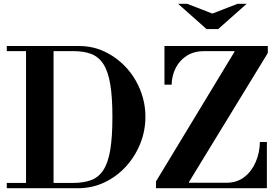

<svg xmlns="http://www.w3.org/2000/svg" viewBox="-20 -998 1464 1018"><path d="M16 0V-28H364Q422 -28 462 -42.5Q502 -57 527.5 -95.5Q553 -134 564.5 -202.5Q576 -271 576 -378Q576 -484 564.5 -552Q553 -620 528 -658.5Q503 -697 463.5 -712Q424 -727 368 -727H16V-754H399Q473 -754 536.5 -723.5Q600 -693 648.5 -640.5Q697 -588 724 -520Q751 -452 751 -379Q751 -304 723.5 -236Q696 -168 647.5 -115Q599 -62 534 -31Q469 0 394 0ZM118 -15V-754H264V-15ZM807 -7V-36L1223 -723V-729L1400 -735V-717L982 -33V-21ZM807 0V-29H1180Q1236 -29 1275 -59Q1314 -89 1335.5 -138.5Q1357 -188 1358 -245H1395V0ZM852 -549V-754H1400V-727H1063Q1009 -727 970.5 -702.5Q932 -678 911.5 -637.5Q891 -597 890 -549ZM1075 -844 924 -978H972L1106 -926L1240 -978H1288L1137 -844Z"/></svg>

Font: Libre Bodoni Medium
Style: Regular
Weight: 500
Designer: Pablo Impallari, Rodrigo Fuenzalida
Foundry: Impallari Type
Version: Version 2.005;gftools[0.9.23]